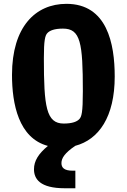

<svg xmlns="http://www.w3.org/2000/svg" viewBox="-20 -759 660 1000"><path d="M312 -115.5C220.5 -115.5 208.5 -203.5 208.5 -456C208.5 -548 214.5 -575 227.5 -587.5C239 -599.5 262.5 -610 308 -610C399.5 -610 411.5 -536.5 411.5 -284C411.5 -172 405 -150.5 392.5 -138C381 -126 357.5 -115.5 312 -115.5ZM42.5 -369C42.5 -217.5 77 -39.5 229.5 1C180 42 157 79.5 157 122.5C157 172.5 187.5 221.5 317.5 221.5H372.5V130H358C313.5 130 300 113.5 300 90.5C300 64.5 317.5 37.5 372 0.5C494.5 -32 577.5 -150 577.5 -360.5C577.5 -532.5 537.5 -739 326 -739C164.5 -739 42.5 -619 42.5 -369Z"/></svg>

Font: Monaspace Argon ExtraBold
Style: Bold
Weight: 800
Designer: Riley Cran & the Lettermatic Team
Foundry: Lettermatic
Version: Version 1.000 (Monaspace Argon)